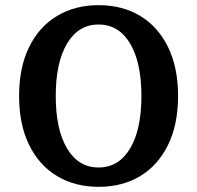

<svg xmlns="http://www.w3.org/2000/svg" viewBox="-20 -713 764 744"><path d="M362 11Q271 11 201.5 -30.5Q132 -72 93 -151Q54 -230 54 -341Q54 -452 93 -531Q132 -610 201.5 -651.5Q271 -693 362 -693Q454 -693 523 -651.5Q592 -610 631 -531Q670 -452 670 -341Q670 -230 631 -151Q592 -72 523 -30.5Q454 11 362 11ZM362 -64Q440 -64 484 -137.5Q528 -211 528 -341Q528 -471 484 -544.5Q440 -618 362 -618Q284 -618 240 -544.5Q196 -471 196 -341Q196 -211 240 -137.5Q284 -64 362 -64Z"/></svg>

Font: Montagu Slab 16pt Medium
Style: Regular
Weight: 500
Designer: Florian Karsten
Foundry: Florian Karsten
Version: Version 1.000; ttfautohint (v1.8.3)